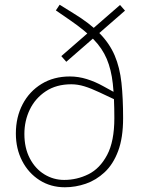

<svg xmlns="http://www.w3.org/2000/svg" viewBox="-20 -785 613 811"><path d="M260 -524 239 -548 487 -764 508 -740ZM254 6Q194 6 147 -24Q100 -54 73.5 -105.5Q47 -157 47 -221Q47 -290 75.5 -344.5Q104 -399 155.5 -430.5Q207 -462 275 -462Q311 -462 346.5 -451Q382 -440 416 -421L478 -387L468 -363L400 -395Q364 -412 336 -420.5Q308 -429 281 -429Q218 -429 173.5 -399.5Q129 -370 106 -322.5Q83 -275 83 -219Q83 -160 106 -116Q129 -72 167.5 -48.5Q206 -25 251 -25Q305 -25 353.5 -49Q402 -73 432.5 -130.5Q463 -188 463 -286Q463 -372 456.5 -431.5Q450 -491 431 -536Q412 -581 375 -619Q338 -657 277 -699L216 -741L232 -765L290 -729Q359 -687 401 -644Q443 -601 464.5 -550.5Q486 -500 493 -435.5Q500 -371 500 -286Q500 -203 479 -147Q458 -91 422 -57.5Q386 -24 342.5 -9Q299 6 254 6Z"/></svg>

Font: REM Medium Thin
Style: Regular
Weight: 250
Version: Version 1.005;gftools[0.9.28]